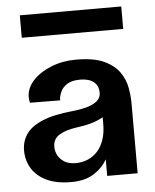

<svg xmlns="http://www.w3.org/2000/svg" viewBox="-51 -722 629 778"><g transform="rotate(-5 263.5 -333.5)"><path d="M207.7 12.2Q147.5 12.2 107.8 -6.8Q68.1 -25.7 48 -58.4Q28 -91.1 28 -131.6Q28 -169.3 48 -198.3Q67.9 -227.3 114.1 -246.9Q160.3 -266.5 237.5 -273.9Q270.9 -277.3 297.2 -284.7Q323.5 -292.2 338.6 -305.3Q353.7 -318.3 353.7 -338.5Q353.7 -367.2 334.2 -382.7Q314.6 -398.2 279.4 -398.2Q245.1 -398.2 226.6 -386.2Q208.1 -374.2 200.6 -358.4Q193.1 -342.6 191.9 -330.9Q191.7 -327.7 191.5 -325.5Q191.3 -323.3 192.4 -321.6L68.7 -322.6Q67.2 -329.7 66.3 -335.9Q65.4 -342.1 65.6 -348.5Q67.3 -385.1 95.8 -414.8Q124.3 -444.5 170.1 -462.5Q215.9 -480.4 269.7 -480.4Q342.1 -480.4 383.7 -460.8Q425.4 -441.3 446.1 -411.1Q466.7 -380.9 472.6 -347.2Q478.5 -313.5 478.5 -285.5V0H354.7V-67.7Q335.4 -33 299.3 -10.4Q263.2 12.2 207.7 12.2ZM233.1 -62.7Q258.4 -62.7 281.1 -72.2Q303.9 -81.7 320.9 -100.2Q337.9 -118.7 347.5 -146.6Q357.1 -174.5 357.1 -212.6V-238.5Q335.1 -225.7 307.6 -217.9Q280 -210.1 246.1 -205.9Q203.7 -200 177.5 -184Q151.4 -168 151.4 -136Q151.4 -118.5 159.6 -102.1Q167.9 -85.7 185.8 -74.2Q203.8 -62.7 233.1 -62.7ZM58.6 -587.8V-679.1H471.2V-587.8Z"/></g></svg>

Font: Panamera Thin
Style: Regular
Weight: 100
Designer: Bastien Sozeau
Foundry: NBR — Bastien Sozeau
Version: Version 3.003;gftools[0.9.33]